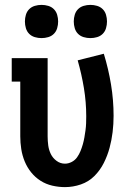

<svg xmlns="http://www.w3.org/2000/svg" viewBox="-20 -758 540 786"><path d="M246 8Q220 8 194 2Q168 -4 146 -18Q124 -32 107.5 -52.5Q91 -73 81 -97.5Q71 -122 67 -148Q63 -174 63 -200V-424H28V-520H175V-200Q175 -181 177.5 -162.5Q180 -144 188 -127.5Q196 -111 211.5 -99.5Q227 -88 246 -88Q260 -88 273.5 -95Q287 -102 295.5 -114Q304 -126 309.5 -139.5Q315 -153 319 -167Q323 -181 325.5 -195.5Q328 -210 330 -224.5Q332 -239 332.5 -253.5Q333 -268 333 -282Q333 -340 323.5 -397.5Q314 -455 298 -511L405 -538Q424 -476 434.5 -412Q445 -348 445 -284Q445 -250 441 -217Q437 -184 428.5 -152.5Q420 -121 405 -91Q390 -61 366.5 -37.5Q343 -14 311 -3Q279 8 246 8ZM350 -602Q336 -602 322.5 -606Q309 -610 299.5 -619.5Q290 -629 286 -642.5Q282 -656 282 -670Q282 -684 286 -697.5Q290 -711 299.5 -720.5Q309 -730 322.5 -734Q336 -738 350 -738Q364 -738 377.5 -734Q391 -730 400.5 -720.5Q410 -711 414 -697.5Q418 -684 418 -670Q418 -656 414 -642.5Q410 -629 400.5 -619.5Q391 -610 377.5 -606Q364 -602 350 -602ZM150 -602Q136 -602 122.5 -606Q109 -610 99.5 -619.5Q90 -629 86 -642.5Q82 -656 82 -670Q82 -684 86 -697.5Q90 -711 99.5 -720.5Q109 -730 122.5 -734Q136 -738 150 -738Q164 -738 177.5 -734Q191 -730 200.5 -720.5Q210 -711 214 -697.5Q218 -684 218 -670Q218 -656 214 -642.5Q210 -629 200.5 -619.5Q191 -610 177.5 -606Q164 -602 150 -602Z"/></svg>

Font: Iosevka Curly Slab
Style: Bold
Weight: 700
Monospace: yes
Designer: Belleve Invis
Foundry: Belleve Invis
Version: Version 22.1.2; ttfautohint (v1.8.4)